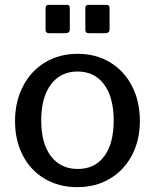

<svg xmlns="http://www.w3.org/2000/svg" viewBox="-20 -762 639 792"><path d="M42 -262Q42 -343 75 -406.5Q108 -470 166.5 -505Q225 -540 300 -540Q376 -540 434.5 -504.5Q493 -469 525 -406Q557 -343 557 -263Q557 -184 524.5 -122Q492 -60 433.5 -25Q375 10 299 10Q223 10 164.5 -24.5Q106 -59 74 -121Q42 -183 42 -262ZM449 -265Q449 -360 409.5 -413.5Q370 -467 300 -467Q230 -467 190 -413.5Q150 -360 150 -265Q150 -171 190 -118Q230 -65 301 -65Q371 -65 410 -117.5Q449 -170 449 -265ZM268 -642Q268 -633 263.5 -629Q259 -625 249 -625H184Q175 -625 171.5 -628.5Q168 -632 168 -640V-728Q168 -742 180 -742H256Q268 -742 268 -729ZM432 -642Q432 -633 427.5 -629Q423 -625 413 -625H348Q339 -625 335.5 -628.5Q332 -632 332 -640V-728Q332 -742 344 -742H420Q432 -742 432 -729Z"/></svg>

Font: n
Style: Regular
Weight: 500
Designer: Pablo Impallari, Rodrigo Fuenzalida
Foundry: Impallari Type
Version: Version 1.002; ttfautohint (v1.5)